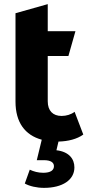

<svg xmlns="http://www.w3.org/2000/svg" viewBox="-20 -677 438 929"><path d="M55 -185C55 -85 101 -23 182 -1L158 98H192C227 98 241 110 241 127C241 146 226 159 189 159C165 159 143 153 124 144L100 211C123 224 158 232 193 232C282 232 340 194 340 133C340 92 314 57 253 50L263 8C309 7 353 -4 383 -26L341 -136C324 -123 301 -116 278 -116C236 -116 211 -141 211 -187V-406H311L345 -526H211V-657L55 -613Z"/></svg>

Font: Talent SemiBold
Style: Bold
Weight: 700
Designer: Mike Powis
Version: Version 1.001;hotconv 1.0.109;makeotfexe 2.5.65596